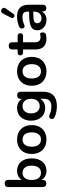

<svg xmlns="http://www.w3.org/2000/svg" viewBox="1139 -1953 1004 3322"><g transform="rotate(-90 1641.0 -292.0)"><path d="M347 10C475 10 562 -88 562 -245C562 -402 476 -499 347 -499C278 -499 219 -467 190 -417V-650C190 -691 167 -713 127 -713C87 -713 65 -691 65 -650V-56C65 -15 87 8 127 8C166 8 188 -15 188 -56V-77C216 -23 276 10 347 10ZM312 -85C237 -85 188 -139 188 -245C188 -351 237 -404 312 -404C386 -404 436 -351 436 -245C436 -139 386 -85 312 -85Z M888 10C1039 10 1138 -88 1138 -245C1138 -401 1039 -499 888 -499C736 -499 638 -401 638 -245C638 -88 736 10 888 10ZM888 -85C813 -85 764 -139 764 -245C764 -351 813 -404 888 -404C962 -404 1012 -351 1012 -245C1012 -139 962 -85 888 -85Z M1469 190C1629 190 1715 110 1715 -49V-434C1715 -475 1693 -497 1653 -497C1614 -497 1591 -475 1591 -434V-413C1564 -466 1503 -499 1432 -499C1300 -499 1214 -402 1214 -256C1214 -110 1300 -12 1432 -12C1503 -12 1565 -46 1593 -101V-34C1593 52 1548 95 1459 95C1421 95 1367 89 1308 60C1257 35 1210 117 1273 149C1328 177 1397 190 1469 190ZM1466 -107C1389 -107 1340 -164 1340 -256C1340 -348 1389 -404 1466 -404C1543 -404 1592 -348 1592 -256C1592 -164 1543 -107 1466 -107Z M2068 10C2219 10 2318 -88 2318 -245C2318 -401 2219 -499 2068 -499C1916 -499 1818 -401 1818 -245C1818 -88 1916 10 2068 10ZM2068 -85C1993 -85 1944 -139 1944 -245C1944 -351 1993 -404 2068 -404C2142 -404 2192 -351 2192 -245C2192 -139 2142 -85 2068 -85Z M2640 10C2661 10 2694 5 2711 -1C2734 -9 2741 -31 2741 -58C2741 -92 2729 -101 2713 -100C2699 -99 2682 -93 2660 -93C2597 -93 2571 -125 2571 -189V-395H2677C2709 -395 2727 -412 2727 -442C2727 -472 2709 -489 2677 -489H2571V-580C2571 -621 2549 -643 2509 -643C2469 -643 2446 -621 2446 -580V-489H2394C2362 -489 2344 -472 2344 -442C2344 -412 2362 -395 2394 -395H2446V-182C2446 -56 2509 10 2640 10Z M3158 -700C3196 -754 3100 -809 3070 -747L2994 -598C2973 -555 3035 -522 3061 -560ZM2961 10C3030 10 3081 -23 3103 -78V-56C3103 -15 3124 8 3162 8C3199 8 3220 -15 3220 -56V-296C3220 -435 3152 -499 3009 -499C2962 -499 2904 -489 2843 -464C2781 -439 2808 -344 2872 -374C2921 -397 2966 -405 3005 -405C3074 -405 3101 -378 3101 -311V-290H3066C2854 -290 2778 -252 2778 -145C2778 -57 2855 10 2961 10ZM2987 -76C2932 -76 2900 -107 2900 -151C2900 -202 2942 -218 3067 -218H3101V-196C3101 -126 3052 -76 2987 -76Z"/></g></svg>

Font: Nunito
Style: Bold
Weight: 700
Designer: Vernon Adams
Foundry: Vernon Adams
Version: Version 3.602